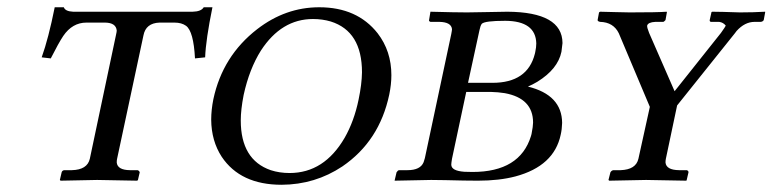

<svg xmlns="http://www.w3.org/2000/svg" viewBox="-20 -494 2116 526"><path d="M458 -432.1H417Q379.4 -430.7 373 -397L300.8 -59.1Q299.8 -55.2 299.8 -48.8Q301.8 -28.3 335.9 -27.8H356.9Q361.3 -26.4 362.8 -22L357.9 -1L356 1Q355 1 246.1 -1Q246.1 -1 146 1L144 -1L148.9 -22Q150.4 -26.9 155.8 -27.8H176.8Q219.2 -28.8 226.1 -59.1L297.9 -398.9Q299.8 -407.2 299.8 -410.2Q297.9 -431.6 268.1 -432.1H216.8Q178.2 -432.1 153.3 -395.5Q140.6 -376.5 119.1 -334L94.2 -336.9Q112.8 -388.7 129.9 -474.1H154.8Q158.7 -462.9 180.2 -461.9H507.8Q531.2 -462.4 538.1 -474.1H562Q543.9 -385.7 542 -336.9L514.2 -334Q510.3 -408.2 489.7 -423.3Q477.5 -432.1 458 -432.1Z M837.4 -441.9Q751 -441.9 694.8 -355.5Q663.1 -305.2 647.5 -233.9Q639.6 -193.4 639.6 -164.1Q639.6 -56.2 721.7 -27.8Q745.6 -20 773.4 -20Q868.2 -20 924.3 -116.7Q950.2 -162.1 962.4 -221.2Q971.2 -263.2 971.7 -295.9Q971.7 -408.2 886.2 -435.1Q863.3 -441.9 837.4 -441.9ZM1046.4 -234.9Q1019.5 -107.4 918 -38.1Q843.3 11.7 751.5 12.2Q638.7 12.2 587.4 -64.5Q559.1 -107.9 558.6 -166Q558.6 -192.9 564.5 -222.2Q589.8 -340.8 684.6 -414.1Q762.2 -474.1 854.5 -474.1Q958.5 -474.1 1014.6 -402.8Q1052.2 -354 1052.2 -288.1Q1052.2 -262.7 1046.4 -234.9Z M1293.5 -411.1 1262.2 -267.1H1329.1Q1425.3 -267.1 1445.3 -346.7Q1445.8 -349.6 1446.3 -351.1Q1449.2 -364.7 1449.2 -375Q1447.8 -436.5 1364.3 -437Q1307.6 -437 1299.8 -428.7Q1295.9 -423.3 1293.5 -411.1ZM1257.3 -242.2 1218.3 -59.1Q1216.3 -46.9 1216.3 -43Q1216.3 -25.9 1252.4 -23.4Q1262.2 -22.9 1274.4 -22.9Q1404.3 -22.9 1434.6 -121.1Q1436.5 -127 1437 -131.8Q1439.9 -145.5 1440.4 -158.2Q1440.4 -224.6 1362.8 -238.8Q1344.7 -241.7 1324.2 -242.2ZM1066.4 -22Q1069.8 -27.3 1073.2 -27.8H1096.2Q1131.8 -27.8 1140.6 -49.8Q1142.6 -55.2 1144 -61L1216.3 -400.9Q1218.3 -411.1 1218.3 -414.1Q1216.3 -433.6 1183.1 -434.1H1159.2Q1155.3 -435.5 1155.3 -438L1159.2 -461.9Q1229 -460 1259.3 -460Q1272 -460 1314 -460.9Q1356.9 -461.9 1370.1 -461.9Q1520.5 -460.9 1521 -376Q1521 -373 1518.1 -352.1Q1508.3 -304.7 1452.1 -270Q1439 -262.2 1426.3 -256.8Q1519.5 -233.9 1520 -157.2Q1519.5 -139.6 1516.1 -125Q1498 -39.1 1392.1 -10.7Q1347.7 1 1289.1 1Q1255.4 1 1200.2 -0.5Q1170.9 -1 1161.1 -1L1061 1Z M1729 -59.1 1760.3 -201.2 1675.3 -402.8Q1660.6 -433.1 1624 -434.1Q1617.2 -435.5 1617.2 -439L1621.1 -460L1624 -461.9Q1628.4 -461.9 1663.1 -460.9Q1699.7 -460 1705.1 -460Q1781.7 -460 1806.2 -461.9L1807.1 -460.9L1803.2 -439Q1799.8 -435.1 1797.4 -434.1H1775.4Q1755.4 -433.1 1752.9 -423.8Q1752.4 -418.5 1758.3 -403.8L1828.1 -244.1L1955.1 -403.8Q1967.3 -420.9 1968.3 -423.8Q1961.4 -432.6 1950.2 -434.1H1927.2Q1923.8 -435.5 1924.3 -439L1929.2 -460.9L1931.2 -461.9Q1933.6 -461.9 1961.4 -461.4Q2002 -460.4 2007.3 -460Q2043.5 -460 2076.2 -461.9V-460L2072.3 -439Q2069.8 -434.6 2064 -434.1H2047.4Q2020.5 -434.1 1998 -409.2Q1995.1 -405.8 1993.2 -402.8L1835 -205.1L1804.2 -59.1Q1803.2 -54.2 1803.2 -48.8Q1805.2 -28.3 1840.3 -27.8H1861.3Q1866.2 -26.4 1866.2 -22L1861.3 -1L1860.4 1Q1859.4 1 1750 -1L1648.9 1L1647 -1L1652.3 -22Q1655.3 -26.9 1660.2 -27.8H1680.2Q1722.2 -29.3 1729 -59.1Z"/></svg>

Font: Linux Libertine Capitals O
Style: Bold Italic Samll Caps
Weight: 400
Italic angle: -12°
Designer: Philipp H. Poll
Foundry: Philipp H. Poll
Version: Version 5.0.4